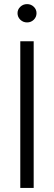

<svg xmlns="http://www.w3.org/2000/svg" viewBox="-20 -932 268 952"><path d="M147 -727.5V0H80.6V-727.5ZM114.3 -820.8Q94.7 -820.8 80.8 -834.2Q66.9 -847.7 66.9 -866.7Q66.9 -885.3 80.8 -898.4Q94.7 -911.6 114.3 -911.6Q133.8 -911.6 147.5 -898.4Q161.1 -885.3 161.1 -866.7Q161.1 -847.7 147.5 -834.2Q133.8 -820.8 114.3 -820.8Z"/></svg>

Font: Inter Tight Light
Style: Regular
Weight: 300
Designer: Rasmus Andersson
Foundry: rsms
Version: Version 3.004